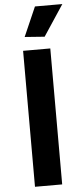

<svg xmlns="http://www.w3.org/2000/svg" viewBox="-64 -1008 444 1041"><g transform="rotate(-5 158.5 -487.0)"><path d="M83 -740H231V0H83ZM98 -814 168 -974H317L206 -806Z"/></g></svg>

Font: Encode Sans Wide
Style: SemiBold
Weight: 600
Designer: Pablo Impallari, Andres Torresi
Foundry: Pablo Impallari, Andres Torresi
Version: Version 1.000; ttfautohint (v1.00) -l 8 -r 50 -G 200 -x 14 -